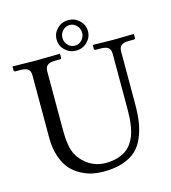

<svg xmlns="http://www.w3.org/2000/svg" viewBox="-119 -902 899 1010"><g transform="rotate(-15 330.5 -397.0)"><path d="M292.5 -723.1Q292.5 -701.2 307.9 -684.1Q323.2 -667 346.2 -667Q369.1 -667 384.5 -684.1Q399.9 -701.2 399.9 -723.1Q399.9 -746.1 384.3 -762.7Q368.7 -779.3 346.2 -779.3Q323.7 -779.3 308.1 -762.5Q292.5 -745.6 292.5 -723.1ZM260.7 -723.1Q260.7 -757.3 285.6 -781.7Q310.5 -806.2 345.7 -806.2Q380.4 -806.2 406 -782Q431.6 -757.8 431.6 -723.1Q431.6 -689.5 406.5 -664.8Q381.3 -640.1 345.7 -640.1Q311 -640.1 285.9 -664.3Q260.7 -688.5 260.7 -723.1ZM320.8 12.2Q291 12.2 262.2 6.6Q233.4 1 200.9 -15.9Q168.5 -32.7 144.8 -58.8Q121.1 -85 105.2 -130.1Q89.4 -175.3 89.4 -233.9V-574.2Q89.4 -597.7 76.7 -607.7Q64 -617.7 34.7 -617.7H8.3Q0 -617.7 0 -626V-644.5L2 -646.5Q88.9 -644.5 127.9 -644.5L256.8 -646.5L258.8 -644.5V-626Q258.8 -617.7 251 -617.7H224.6Q194.8 -617.7 182.4 -606.9Q169.9 -596.2 169.9 -574.2V-267.1Q169.9 -234.9 170.9 -216.3Q171.9 -197.8 176.5 -170.2Q181.2 -142.6 192.6 -120.4Q204.1 -98.1 223.1 -79.1Q274.4 -28.8 342.3 -28.8Q377.4 -28.8 405.5 -36.9Q433.6 -44.9 452.6 -57.9Q471.7 -70.8 485.6 -90.8Q499.5 -110.8 507.1 -130.9Q514.6 -150.9 519.3 -177.5Q523.9 -204.1 525.1 -226.1Q526.4 -248 526.4 -275.4V-574.2Q526.4 -597.7 513.7 -607.7Q501 -617.7 471.7 -617.7H445.3Q437 -617.7 437 -626V-644.5L439 -646.5Q510.3 -644.5 549.3 -644.5L659.2 -646.5L661.1 -644.5V-626Q661.1 -617.7 653.3 -617.7H627Q597.2 -617.7 584.7 -606.9Q572.3 -596.2 572.3 -574.2V-293Q572.3 -236.3 565.9 -192.6Q559.6 -148.9 542.7 -109.1Q525.9 -69.3 498.3 -43.5Q470.7 -17.6 425.8 -2.7Q380.9 12.2 320.8 12.2Z"/></g></svg>

Font: Libertinage
Style: f
Weight: 400
Designer: OSP
Foundry: OSP
Version: Version 1.0; 2008; OFL relea